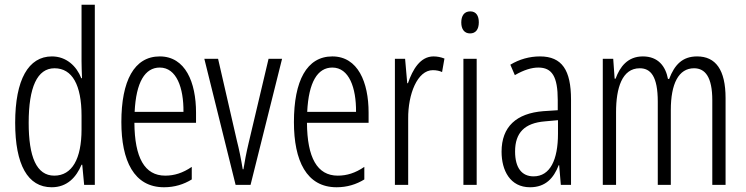

<svg xmlns="http://www.w3.org/2000/svg" viewBox="-20 -780 3146 810"><path d="M198 10C264 10 302 -33 324 -85H327L335 0H380V-760H324V-522C324 -500 325 -478 326 -450H323C303 -501 260 -542 199 -542C100 -542 44 -444 44 -262C44 -85 97 10 198 10ZM209 -39C134 -39 101 -118 101 -262C101 -412 137 -492 210 -492C285 -492 324 -421 324 -292V-234C324 -110 284 -39 209 -39Z M654 -542C546 -542 492 -439 492 -265C492 -102 545 10 672 10C716 10 755 -2 789 -23V-76C751 -50 715 -39 677 -39C590 -39 548 -115 547 -262H807V-305C807 -433 762 -542 654 -542ZM654 -495C725 -495 755 -409 754 -308H548C554 -434 592 -495 654 -495Z M974 0H1037L1170 -532H1113L1029 -177C1019 -135 1012 -98 1007 -66H1004C997 -109 989 -149 979 -188L900 -532H842Z M1382 -542C1274 -542 1220 -439 1220 -265C1220 -102 1273 10 1400 10C1444 10 1483 -2 1517 -23V-76C1479 -50 1443 -39 1405 -39C1318 -39 1276 -115 1275 -262H1535V-305C1535 -433 1490 -542 1382 -542ZM1382 -495C1453 -495 1483 -409 1482 -308H1276C1282 -434 1320 -495 1382 -495Z M1809 -542C1753 -542 1721 -487 1701 -429H1698L1689 -532H1646V0H1702V-279C1701 -383 1741 -484 1806 -484C1821 -484 1835 -481 1845 -476L1855 -533C1840 -539 1824 -542 1809 -542Z M1964 -732C1938 -732 1926 -713 1926 -685C1926 -657 1939 -639 1963 -639C1987 -639 2000 -656 2000 -686C2000 -713 1989 -732 1964 -732ZM1991 -532H1935V0H1991Z M2258 -542C2214 -542 2171 -530 2133 -507L2152 -463C2190 -485 2223 -495 2251 -495C2309 -495 2333 -457 2333 -358V-315L2272 -311C2159 -302 2096 -246 2096 -140C2096 -61 2132 10 2216 10C2282 10 2316 -29 2337 -83H2339L2346 0H2389V-360C2389 -484 2351 -542 2258 -542ZM2279 -268 2334 -273V-216C2334 -106 2301 -36 2231 -36C2182 -36 2153 -71 2153 -141C2153 -220 2193 -261 2279 -268Z M2921 -542C2859 -542 2826 -507 2803 -447H2798C2788 -500 2757 -542 2692 -542C2628 -542 2595 -498 2577 -448H2573L2567 -532H2523V0H2579V-307C2579 -408 2604 -492 2679 -492C2725 -492 2755 -458 2755 -351V0H2810V-316C2810 -427 2843 -492 2908 -492C2955 -492 2985 -455 2985 -357V0H3041V-366C3041 -486 2999 -542 2921 -542Z"/></svg>

Font: Noto Sans Bengali ExtraCondensed Light
Style: Regular
Weight: 300
Width: 2
Designer: Joana Ranito - Universal Thirst; Jelle Bosma - Monotype Design Team
Foundry: Universal Thirst ehf.
Version: Version 3.000